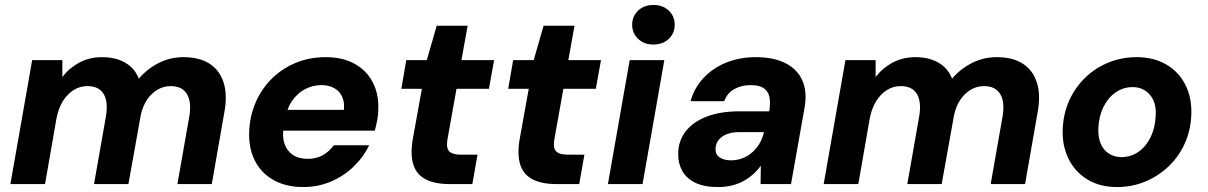

<svg xmlns="http://www.w3.org/2000/svg" viewBox="-20 -744 4883 776"><path d="M22 0 110 -501H232V-433Q261 -470 301.5 -491.5Q342 -513 393 -513Q430 -513 459 -503Q488 -493 509 -474Q530 -455 541 -426Q575 -466 621.5 -489.5Q668 -513 721 -513Q786 -513 827 -486.5Q868 -460 884 -409.5Q900 -359 886 -286L836 0H697L745 -273Q755 -332 735.5 -364Q716 -396 670 -396Q642 -396 617.5 -382Q593 -368 575 -342Q557 -316 549 -279L499 0H360L408 -273Q418 -332 399 -364Q380 -396 333 -396Q303 -396 277.5 -380Q252 -364 234 -335Q216 -306 208 -264L162 0Z M1205 12Q1137 12 1087 -15.5Q1037 -43 1011 -93Q985 -143 987 -210Q989 -272 1012 -327Q1035 -382 1076.5 -424Q1118 -466 1174 -489.5Q1230 -513 1297 -513Q1365 -513 1413.5 -486Q1462 -459 1486.5 -411.5Q1511 -364 1509 -303Q1509 -280 1504.5 -257.5Q1500 -235 1495 -216H1086L1101 -300H1370Q1373 -333 1362 -355Q1351 -377 1329.5 -388.5Q1308 -400 1279 -400Q1245 -400 1214.5 -384.5Q1184 -369 1162 -338.5Q1140 -308 1132 -260L1127 -231Q1120 -193 1129.5 -164Q1139 -135 1163 -118.5Q1187 -102 1224 -102Q1260 -102 1286 -117.5Q1312 -133 1329 -157H1472Q1449 -109 1409 -70.5Q1369 -32 1317 -10Q1265 12 1205 12Z M1798 0Q1737 0 1700 -19.5Q1663 -39 1650.5 -79Q1638 -119 1648 -180L1685 -385H1602L1622 -501H1705L1745 -640H1870L1845 -501H1977L1956 -385H1825L1788 -178Q1783 -144 1796.5 -131.5Q1810 -119 1841 -119H1910L1889 0Z M2230 0Q2169 0 2132 -19.5Q2095 -39 2082.5 -79Q2070 -119 2080 -180L2117 -385H2034L2054 -501H2137L2177 -640H2302L2277 -501H2409L2388 -385H2257L2220 -178Q2215 -144 2228.5 -131.5Q2242 -119 2273 -119H2342L2321 0Z M2437 0 2525 -501H2665L2577 0ZM2621 -564Q2583 -564 2559 -587Q2535 -610 2535 -644Q2535 -678 2559 -701Q2583 -724 2621 -724Q2659 -724 2683 -701Q2707 -678 2707 -644Q2707 -610 2683 -587Q2659 -564 2621 -564Z M2882 12Q2825 12 2789 -6Q2753 -24 2736.5 -55Q2720 -86 2721 -124Q2722 -176 2752 -214Q2782 -252 2837 -273Q2892 -294 2966 -294H3089Q3095 -330 3089.5 -353.5Q3084 -377 3065.5 -388.5Q3047 -400 3014 -400Q2977 -400 2948 -384Q2919 -368 2907 -335H2771Q2786 -389 2823.5 -429Q2861 -469 2915 -491Q2969 -513 3034 -513Q3106 -513 3154 -489Q3202 -465 3222.5 -419.5Q3243 -374 3232 -310L3177 0H3054L3055 -74Q3041 -55 3023 -39Q3005 -23 2983.5 -11.5Q2962 0 2936.5 6Q2911 12 2882 12ZM2934 -96Q2959 -96 2981 -104.5Q3003 -113 3020.5 -128.5Q3038 -144 3050 -164.5Q3062 -185 3067 -208L3068 -210H2967Q2938 -210 2917 -201.5Q2896 -193 2884.5 -178.5Q2873 -164 2872 -143Q2871 -120 2888.5 -108Q2906 -96 2934 -96Z M3309 0 3397 -501H3519V-433Q3548 -470 3588.5 -491.5Q3629 -513 3680 -513Q3717 -513 3746 -503Q3775 -493 3796 -474Q3817 -455 3828 -426Q3862 -466 3908.5 -489.5Q3955 -513 4008 -513Q4073 -513 4114 -486.5Q4155 -460 4171 -409.5Q4187 -359 4173 -286L4123 0H3984L4032 -273Q4042 -332 4022.5 -364Q4003 -396 3957 -396Q3929 -396 3904.5 -382Q3880 -368 3862 -342Q3844 -316 3836 -279L3786 0H3647L3695 -273Q3705 -332 3686 -364Q3667 -396 3620 -396Q3590 -396 3564.5 -380Q3539 -364 3521 -335Q3503 -306 3495 -264L3449 0Z M4494 12Q4426 12 4376 -18Q4326 -48 4299.5 -100.5Q4273 -153 4275 -219Q4277 -282 4300.5 -335.5Q4324 -389 4365 -429Q4406 -469 4459.5 -491Q4513 -513 4574 -513Q4642 -513 4692.5 -484Q4743 -455 4770 -403Q4797 -351 4795 -283Q4793 -220 4769.5 -166.5Q4746 -113 4704.5 -73Q4663 -33 4609.5 -10.5Q4556 12 4494 12ZM4512 -109Q4551 -109 4581.5 -130.5Q4612 -152 4630.5 -190Q4649 -228 4651 -278Q4653 -315 4641 -340Q4629 -365 4607.5 -378.5Q4586 -392 4558 -392Q4520 -392 4489 -370.5Q4458 -349 4439.5 -311Q4421 -273 4419 -224Q4418 -187 4429.5 -161.5Q4441 -136 4463 -122.5Q4485 -109 4512 -109Z"/></svg>

Font: DM Sans 17pt ExtraBold
Style: Italic
Weight: 800
Italic angle: -10°
Version: Version 4.004;gftools[0.9.30]